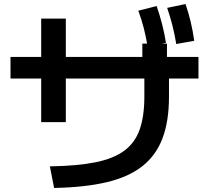

<svg xmlns="http://www.w3.org/2000/svg" viewBox="-20 -875 1040 951"><path d="M227 -51Q362 -53 452 -71Q542 -89 595.5 -128.5Q649 -168 672 -234Q695 -300 695 -396V-543H685V-659H807V-543H817V-396Q817 -276 785.5 -191.5Q754 -107 686.5 -53Q619 1 510.5 27Q402 53 248 56ZM184 -270V-783H306V-270ZM32 -486V-593H963V-486ZM711 -645Q703 -694 692 -736.5Q681 -779 665 -822L756 -845Q771 -801 782.5 -757Q794 -713 802 -663ZM853 -657Q845 -706 834 -749Q823 -792 808 -836L899 -855Q914 -811 924.5 -767Q935 -723 942 -673Z"/></svg>

Font: M PLUS 1 Code SemiBold
Style: Regular
Weight: 600
Designer: Coji Morishita
Foundry: UNDERFOREST DESIGN
Version: Version 1.005